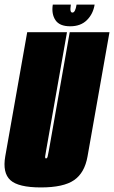

<svg xmlns="http://www.w3.org/2000/svg" viewBox="-45 -816 499 840"><path d="M134 4Q35 4 0.2 -28Q-34.5 -60 -22 -132L74 -675H248L156.5 -156Q153.5 -140 152.5 -131.5Q152 -125.5 154 -123.5Q155 -123 156.5 -123Q161.5 -123 163.5 -131.5Q165.5 -140 168.5 -156L260 -675H434L338 -132Q325.5 -60 279.2 -28Q233 4 134 4ZM262 -701Q215.5 -701 197.5 -728Q179.5 -755 186 -796H265Q262 -776.5 263.8 -768.8Q265.5 -761 272 -761Q284.5 -761 290 -796H369Q362.5 -755 335.2 -728Q308 -701 262 -701Z"/></svg>

Font: Anybody UltraCondensed Black
Style: Italic
Weight: 900
Width: 1
Italic angle: -10°
Designer: Tyler Finck
Foundry: Etcetera Type Company
Version: Version 1.010; ttfautohint (v1.8.3) -l 8 -r 50 -G 200 -x 14 